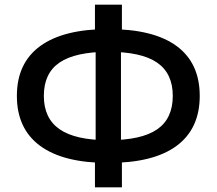

<svg xmlns="http://www.w3.org/2000/svg" viewBox="-20 -767 924 819"><path d="M442 -72Q250 -72 151 -145Q52 -218 52 -358Q52 -498 151.5 -570.5Q251 -643 442 -643Q635 -643 733.5 -570.5Q832 -498 832 -358Q832 -218 733.5 -145Q635 -72 442 -72ZM442 -169Q583 -169 650 -215Q717 -261 717 -358Q717 -454 650 -500Q583 -546 442 -546Q302 -546 234.5 -500.5Q167 -455 167 -358Q167 -262 234.5 -215.5Q302 -169 442 -169ZM385 32V-104L388 -148V-571L385 -610V-747H500V-610L496 -571V-148L500 -104V32Z"/></svg>

Font: Wix Madefor Display SemiBold
Style: Regular
Weight: 600
Designer: Dalton Maag Ltd
Foundry: Dalton Maag Ltd
Version: Version 3.100